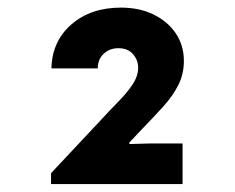

<svg xmlns="http://www.w3.org/2000/svg" viewBox="-20 -916 602 492"><path d="M110.8 -444.3V-472.2L241.2 -611.3Q261.2 -633.3 283 -655.3Q304.7 -677.2 319.3 -699Q334 -720.7 334 -742.7Q334 -762.2 320.8 -777.3Q307.6 -792.5 283.2 -792.5Q261.2 -792.5 245.8 -778.3Q230.5 -764.2 230.5 -740.7H111.8Q113.3 -810.1 162.8 -853.3Q212.4 -896.5 290 -896.5Q337.4 -896.5 373.8 -878.7Q410.2 -860.8 430.7 -830.1Q451.2 -799.3 451.2 -759.8Q451.2 -726.1 436.8 -697.8Q422.4 -669.4 397.7 -642.3Q373 -615.2 343.3 -584.5L311.5 -550.8V-546.9L362.3 -548.3H447.8V-444.3Z"/></svg>

Font: Reddit Mono ExtraBold
Style: Regular
Weight: 800
Monospace: yes
Designer: Stephen Hutchings
Foundry: Reddit
Version: Version 1.014